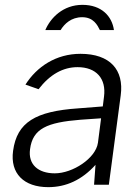

<svg xmlns="http://www.w3.org/2000/svg" viewBox="-20 -762 576 792"><path d="M179 10C253 10 318 -20 374 -82L368 0H429L478 -369C492 -474 434 -540 312 -540C211 -540 132 -487 85 -413L139 -394C186 -455 240 -485 300 -485C377 -485 419 -438 409 -363L404 -323L302 -315C127 -303 50 -258 34 -140C21 -46 79 10 179 10ZM230 -638C246 -664 274 -691 319 -691C366 -691 382 -658 392 -638H450C442 -695 399 -742 320 -742C240 -742 188 -688 167 -638ZM206 -47C137 -47 95 -84 104 -147C115 -232 175 -257 311 -268L397 -274L384 -173C375 -109 280 -47 206 -47Z"/></svg>

Font: Cheyenne Sans Light
Style: Italic
Weight: 300
Italic angle: -8.13011°
Designer: The Public Sans project authors (U.S. Web Design System), Libre Franklin designed by Pablo Impallari and Rodrigo Fuenzal
Foundry: The Cheyenne Sans Project Authors
Version: Version 2.007